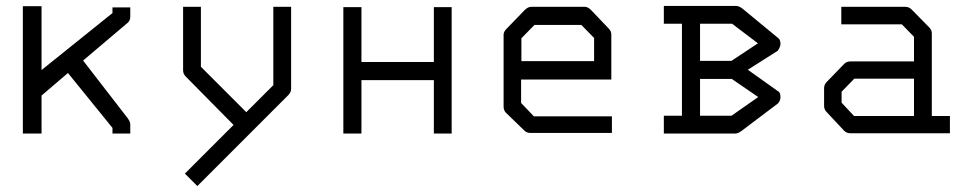

<svg xmlns="http://www.w3.org/2000/svg" viewBox="-20 -499 3280 647"><path d="M120 -177V-49H57V-478H120V-263L359 -455V-474H419V-443Q419 -429.5 410 -422L260 -295L410 -101Q419 -88.5 419 -80V-49H359V-68L209 -253Z M767 -78 606 -241Q597 -250 597 -262V-476H657V-274L810 -121L901 -212V-476H961V-200Q961 -188 952 -179L645 128L603 86Z M1137 -475H1198V-290H1442V-475H1502V-49H1442V-229H1198V-49H1137Z M1736 -231V-152L1779 -107H2042V-51H1767Q1755 -51 1747 -59L1685 -119Q1677 -127 1677 -140V-382Q1677 -392 1687 -402L1748 -465Q1759 -476 1770 -476H1951Q1961 -476 1972 -465L2031 -403Q2040 -394 2040 -383V-231ZM1737 -293H1982V-371L1939 -415H1781L1737 -370Z M2278 -109V-419H2217V-479H2460Q2470 -479 2482 -470L2602 -371Q2610 -365.5 2610 -351Q2610 -341.5 2601 -328L2500 -264L2601 -192Q2610 -188.5 2610 -172Q2610 -159 2601 -150L2479 -58Q2467 -49 2458 -49H2217V-109ZM2446 -233H2339V-109H2445L2535 -172ZM2445 -294 2534 -353 2447 -419H2339V-294Z M3060 -108V-234H2859L2816 -190V-153L2858 -108ZM3120 -108H3181V-50H2845Q2833 -50 2824 -59L2766 -121Q2757 -130 2757 -142V-202Q2757 -214 2766 -223L2825 -284Q2833 -292 2846 -292H3060V-375L3019 -417H2815V-476H3031Q3043 -476 3052 -467L3111 -407Q3120 -398 3120 -387Z"/></svg>

Font: 3270 Nerd Font
Style: Regular
Weight: 400
Monospace: yes
Version: Version 3.0.1;Nerd Fonts 3.3.0